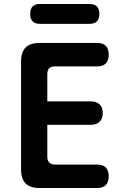

<svg xmlns="http://www.w3.org/2000/svg" viewBox="-20 -946 640 966"><path d="M218 -436H437Q465 -436 481 -421Q497 -406 497 -377Q497 -349 481 -333.5Q465 -318 437 -318H218V-158Q218 -138 228 -128Q238 -118 258 -118H469Q498 -118 512.5 -103Q527 -88 527 -59Q527 -30 512.5 -15Q498 0 469 0H180Q132 0 109 -23Q86 -46 86 -94V-636Q86 -684 109 -707Q132 -730 180 -730H469Q498 -730 512.5 -715Q527 -700 527 -671Q527 -642 512.5 -627Q498 -612 469 -612H258Q237 -612 227.5 -602.5Q218 -593 218 -572ZM182 -826Q156 -826 144 -838.5Q132 -851 132 -876Q132 -901 144 -913.5Q156 -926 182 -926H430Q455 -926 467.5 -913.5Q480 -901 480 -876Q480 -851 467.5 -838.5Q455 -826 430 -826Z"/></svg>

Font: Maple Mono Normal NL
Style: Bold
Weight: 700
Monospace: yes
Designer: subframe7536
Version: Version 7.000